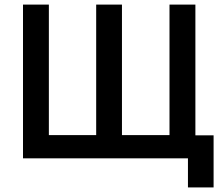

<svg xmlns="http://www.w3.org/2000/svg" viewBox="-20 -696 972 844"><path d="M81.1 0V-675.8H194.8V-102.1H402.8V-675.8H516.1V-102.1H725.1V-675.8H838.9V-101.1H918.9V127.9H806.2V0Z"/></svg>

Font: Clear Sans Medium
Style: Regular
Weight: 500
Foundry: Intel Corporation
Version: Version 1.00